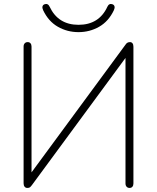

<svg xmlns="http://www.w3.org/2000/svg" viewBox="-20 -918 772 944"><path d="M96 -17V-689Q96 -699 101.5 -705Q107 -711 116 -711Q125 -711 130 -705Q135 -699 135 -689V-42H114L596 -697Q601 -705 606.5 -708Q612 -711 619 -711Q627 -711 631.5 -705Q636 -699 636 -688V-16Q636 -6 631 0Q626 6 617 6Q608 6 602.5 0Q597 -6 597 -16V-663H619L137 -8Q131 0 127 3Q123 6 114 6Q106 6 101 0Q96 -6 96 -17ZM192 -868Q187 -879 189 -886.5Q191 -894 199 -897Q207 -900 213.5 -897Q220 -894 224 -885Q266 -796 366 -796Q467 -796 508 -885Q512 -894 518.5 -897Q525 -900 533 -897Q541 -894 543 -886.5Q545 -879 540 -868Q514 -813 467.5 -786.5Q421 -760 366 -760Q311 -760 264.5 -786.5Q218 -813 192 -868Z"/></svg>

Font: SN Pro Thin
Style: Regular
Weight: 200
Designer: Tobias Whetton
Foundry: Supernotes
Version: Version 1.003;Glyphs 3.3 (3324)